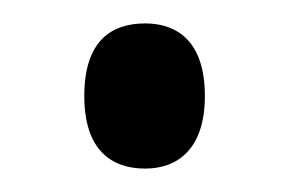

<svg xmlns="http://www.w3.org/2000/svg" viewBox="-20 -438 247 164"><path d="M104 -294C131 -294 155 -310 155 -356C155 -403 131 -418 104 -418C75 -418 52 -403 52 -356C52 -310 75 -294 104 -294Z"/></svg>

Font: Noto Serif Tamil ExtraCondensed
Style: Italic
Weight: 400
Width: 2
Italic angle: -12°
Designer: Indian Type Foundry, Tom Grace, and the Monotype Design Team
Foundry: Monotype Imaging Inc.
Version: Version 2.003